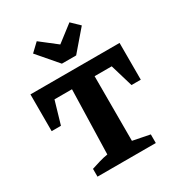

<svg xmlns="http://www.w3.org/2000/svg" viewBox="-217 -1093 1150 1235"><g transform="rotate(-30 358.0 -475.0)"><path d="M697 -674V-401H628L578 -569H451V-89L577 -64V0H144V-58Q175 -68 206.5 -77.5Q238 -87 270 -92L283 -569H153L104 -401H35V-674ZM309 -744 181 -893 241 -950 362 -856 484 -950 543 -893 415 -744Z"/></g></svg>

Font: Piazzolla Thin Black
Style: Regular
Weight: 900
Version: Version 2.005